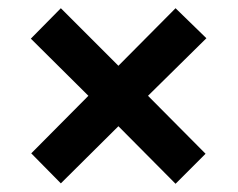

<svg xmlns="http://www.w3.org/2000/svg" viewBox="-20 -557 578 467"><path d="M268 -250 407 -110 480 -183 340 -324 482 -464 407 -537 268 -397 128 -537 55 -463 195 -324 56 -184 128 -111Z"/></svg>

Font: Noto Sans Gurmukhi SemiCondensed
Style: Bold
Weight: 700
Width: 4
Designer: Jelle Bosma - Monotype Design Team
Foundry: Monotype Imaging Inc.
Version: Version 2.004